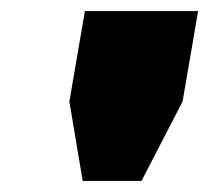

<svg xmlns="http://www.w3.org/2000/svg" viewBox="-20 -708 377 346"><path d="M129 -382 105 -525 133 -688H337L309 -525L235 -382Z"/></svg>

Font: Archivo Expanded Black
Style: Italic
Weight: 900
Width: 7
Italic angle: -10°
Designer: Hector Gatti
Foundry: Omnibus-Type
Version: Version 2.001